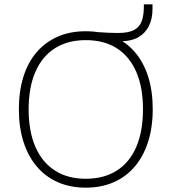

<svg xmlns="http://www.w3.org/2000/svg" viewBox="-20 -857 791 885"><path d="M375 8Q304 8 247 -17Q190 -42 150 -89Q110 -136 88.5 -202.5Q67 -269 67 -353Q67 -437 88 -503.5Q109 -570 149 -616.5Q189 -663 246 -688Q303 -713 375 -713Q447 -713 504 -688.5Q561 -664 601.5 -617Q642 -570 663 -503.5Q684 -437 684 -354Q684 -270 662.5 -203Q641 -136 601 -89Q561 -42 504 -17Q447 8 375 8ZM375 -33Q459 -33 518 -70.5Q577 -108 608 -179.5Q639 -251 639 -353Q639 -455 608 -526Q577 -597 518.5 -634.5Q460 -672 375 -672Q292 -672 233 -634.5Q174 -597 143 -525.5Q112 -454 112 -353Q112 -252 143 -180.5Q174 -109 233 -71Q292 -33 375 -33ZM483 -667 429 -709Q458 -707 479.5 -706Q501 -705 523 -705Q572 -705 597.5 -718.5Q623 -732 633 -759Q643 -786 643 -825V-837H683V-817Q683 -770 666 -736.5Q649 -703 617 -685Q585 -667 539 -667Z"/></svg>

Font: Nunito Sans 12pt ExtraLight
Style: Regular
Weight: 200
Designer: Vernon Adams
Foundry: Vernon Adams
Version: Version 3.101;gftools[0.9.27]